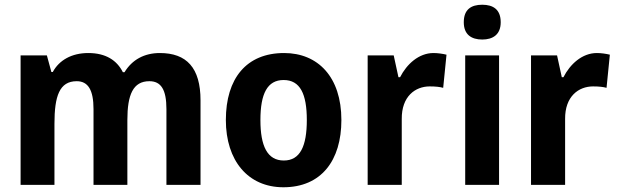

<svg xmlns="http://www.w3.org/2000/svg" viewBox="-20 -781 2607 811"><path d="M655 -557C590 -557 538 -529 506 -476H499C474 -526 427 -557 353 -557C283 -557 230 -527 203 -477H197L178 -547H67V0H210V-258C210 -375 231 -438 304 -438C352 -438 375 -401 375 -320V0H518V-274C518 -381 542 -438 611 -438C660 -438 683 -403 683 -320V0H827V-357C827 -495 768 -557 655 -557Z M1422 -274C1422 -456 1323 -557 1180 -557C1021 -557 934 -450 934 -274C934 -102 1028 10 1177 10C1337 10 1422 -103 1422 -274ZM1080 -274C1080 -385 1109 -443 1178 -443C1248 -443 1276 -384 1276 -274C1276 -164 1248 -103 1179 -103C1109 -103 1080 -164 1080 -274Z M1811 -557C1749 -557 1698 -510 1670 -455H1663L1643 -547H1533V0H1677V-278C1676 -374 1734 -416 1795 -416C1820 -416 1838 -414 1852 -410L1866 -550C1850 -554 1829 -557 1811 -557Z M2017 -761C1970 -761 1939 -741 1939 -687C1939 -635 1971 -614 2017 -614C2062 -614 2095 -635 2095 -687C2095 -741 2063 -761 2017 -761ZM2088 -547H1945V0H2088Z M2501 -557C2439 -557 2388 -510 2360 -455H2353L2333 -547H2223V0H2367V-278C2366 -374 2424 -416 2485 -416C2510 -416 2528 -414 2542 -410L2556 -550C2540 -554 2519 -557 2501 -557Z"/></svg>

Font: Noto Sans Lao Looped SemiCondensed
Style: Bold
Weight: 700
Width: 4
Designer: Mark Frömberg, Ben Mitchell
Foundry: The Fontpad Ltd
Version: Version 1.002